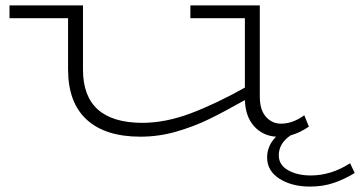

<svg xmlns="http://www.w3.org/2000/svg" viewBox="-20 -491 1328 708"><path d="M1288 147Q1252 169 1212 183Q1172 197 1123 197Q1056 197 1010.5 168Q965 139 965 90Q965 46 998 13Q949 10 917 -25.5Q885 -61 883 -122Q807 -79 750.5 -51.5Q694 -24 629.5 -5.5Q565 13 498 13Q368 13 299.5 -50Q231 -113 231 -235V-424H15V-471H286V-234Q286 -39 504 -38Q590 -38 683 -73Q776 -108 883 -168V-424H682V-471H938V-135Q938 -86 960.5 -60.5Q983 -35 1016 -35Q1060 -35 1102 -66L1119 -24Q1085 -1 1052 8Q1008 37 1008 82Q1008 117 1042 136.5Q1076 156 1126 156Q1201 156 1271 111Z"/></svg>

Font: BioRhyme Expanded Light
Style: Regular
Weight: 300
Width: 7
Designer: Aoife Mooney
Foundry: Aoife Mooney Type
Version: Version 1.001